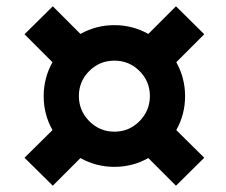

<svg xmlns="http://www.w3.org/2000/svg" viewBox="-20 -623 719 611"><path d="M630 -121 540 -32 452 -120Q402 -92 344 -92Q286 -92 236 -120L148 -32L58 -121L147 -209Q119 -259 119 -317Q119 -375 147 -425L58 -514L148 -603L236 -515Q286 -543 344 -543Q402 -543 452 -515L540 -603L630 -514L541 -425Q569 -375 569 -317Q569 -259 541 -209ZM264 -397Q231 -364 231 -317.5Q231 -271 264 -237.5Q297 -204 344 -204Q391 -204 424 -237.5Q457 -271 457 -317.5Q457 -364 424 -397Q391 -430 344 -430Q297 -430 264 -397Z"/></svg>

Font: Squada One
Style: Regular
Weight: 400
Designer: Joe Prince
Foundry: Joe Prince
Version: Version 1.001